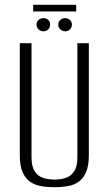

<svg xmlns="http://www.w3.org/2000/svg" viewBox="-20 -772 455 804"><path d="M208 12Q178 12 152 7.5Q126 3 106 -11Q86 -25 74.5 -51.5Q63 -78 63 -121V-591H112V-113Q112 -75 125.5 -54.5Q139 -34 160.5 -27Q182 -20 208 -20Q233 -20 255 -27Q277 -34 290.5 -54.5Q304 -75 304 -113V-591H352V-121Q352 -78 340.5 -51.5Q329 -25 309.5 -11Q290 3 263.5 7.5Q237 12 208 12ZM162 -641Q150 -641 141.5 -649Q133 -657 133 -669Q133 -681 141.5 -688.5Q150 -696 162 -696Q174 -696 182 -688.5Q190 -681 190 -669Q190 -657 182 -649Q174 -641 162 -641ZM253 -641Q241 -641 232.5 -649Q224 -657 224 -669Q224 -681 232.5 -688.5Q241 -696 253 -696Q265 -696 273 -688.5Q281 -681 281 -669Q281 -657 273 -649Q265 -641 253 -641ZM119 -724V-752H299V-724Z"/></svg>

Font: Alumni Sans Light
Style: Regular
Weight: 300
Version: Version 1.018